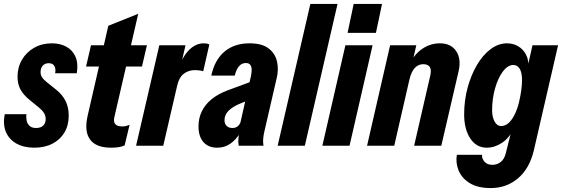

<svg xmlns="http://www.w3.org/2000/svg" viewBox="-26 -740 2854 975"><path d="M148 10Q95 10 57.5 -11Q20 -32 4 -70Q-12 -108 -2 -160H108Q106 -143 109.5 -127Q113 -111 124.5 -100.5Q136 -90 157 -90Q181 -90 193.5 -102.5Q206 -115 206 -135Q206 -153 196.5 -167.5Q187 -182 168 -197L125 -232Q93 -258 78 -285.5Q63 -313 63 -350Q63 -398 85.5 -436.5Q108 -475 147.5 -497.5Q187 -520 237 -520Q280 -520 311.5 -502.5Q343 -485 357.5 -451.5Q372 -418 364 -368H254Q257 -382 254.5 -393.5Q252 -405 244 -412Q236 -419 221 -419Q202 -419 191 -406.5Q180 -394 180 -374Q180 -360 186.5 -349Q193 -338 210 -324L261 -283Q291 -259 307 -227Q323 -195 323 -153Q323 -104 301.5 -67.5Q280 -31 240.5 -10.5Q201 10 148 10Z M538 10Q461 10 431 -32Q401 -74 419 -152L524 -609L676 -670L554 -142Q550 -120 560 -109Q570 -98 595 -98Q605 -98 613.5 -100Q622 -102 632 -106L607 -2Q596 4 578.5 7Q561 10 538 10ZM411 -402 436 -510H720L695 -402Z M665 0 783 -510H916L887 -384H892L803 0ZM872 -298 877 -390Q906 -461 938.5 -490.5Q971 -520 1008 -520Q1015 -520 1022.5 -519Q1030 -518 1037 -514L1006 -378Q999 -381 985.5 -382.5Q972 -384 965 -384Q931 -384 906.5 -365Q882 -346 872 -298Z M1186 0Q1183 -20 1185 -40Q1187 -60 1191 -82L1187 -83L1248 -352Q1251 -366 1252 -381.5Q1253 -397 1246.5 -408.5Q1240 -420 1222 -420Q1202 -420 1188 -404Q1174 -388 1166 -356H1047Q1064 -436 1114 -478Q1164 -520 1241 -520Q1304 -520 1337.5 -494.5Q1371 -469 1380.5 -428.5Q1390 -388 1379 -343L1316 -70Q1312 -52 1310.5 -35.5Q1309 -19 1312 0ZM1077 10Q1032 10 1007 -18.5Q982 -47 982 -98Q982 -140 999 -175Q1016 -210 1049.5 -237Q1083 -264 1132 -282L1281 -337L1258 -240L1196 -215Q1156 -199 1135 -178Q1114 -157 1114 -129Q1114 -112 1124.5 -101Q1135 -90 1154 -90Q1171 -90 1182 -99.5Q1193 -109 1197 -125L1193 -64Q1171 -29 1142.5 -9.5Q1114 10 1077 10Z M1384 0 1550 -720H1688L1522 0Z M1611 0 1728 -510H1866L1749 0ZM1739 -573 1770 -720H1914L1883 -573Z M1838 0 1955 -510H2088L2066 -414H2071L1976 0ZM2077 0 2158 -352Q2166 -384 2157 -399Q2148 -414 2123 -414Q2098 -414 2080 -394.5Q2062 -375 2053 -335L2051 -409Q2076 -463 2117.5 -491.5Q2159 -520 2208 -520Q2264 -520 2290.5 -480.5Q2317 -441 2303 -379L2215 0Z M2466 215Q2400 215 2359.5 190Q2319 165 2303 126Q2287 87 2294 46H2422Q2420 65 2434 81Q2448 97 2474 97Q2499 97 2517.5 82Q2536 67 2543 36L2575 -92L2582 -86Q2561 -40 2523.5 -15Q2486 10 2446 10Q2393 10 2362 -37Q2331 -84 2331 -159Q2331 -230 2348.5 -294.5Q2366 -359 2396 -410Q2426 -461 2465.5 -490.5Q2505 -520 2549 -520Q2580 -520 2605.5 -505Q2631 -490 2645.5 -462Q2660 -434 2657 -394L2653 -399L2678 -510H2808L2685 23Q2663 116 2604.5 165.5Q2546 215 2466 215ZM2518 -100Q2541 -100 2558.5 -117Q2576 -134 2589 -161.5Q2602 -189 2609.5 -220.5Q2617 -252 2621 -281.5Q2625 -311 2625 -331Q2625 -372 2613 -391Q2601 -410 2581 -410Q2552 -410 2527 -376Q2502 -342 2487.5 -289.5Q2473 -237 2473 -180Q2473 -146 2485.5 -123Q2498 -100 2518 -100Z"/></svg>

Font: Instrument Sans Condensed
Style: Bold Italic
Weight: 700
Width: 3
Italic angle: -13°
Designer: Rodrigo Fuenzalida
Foundry: fragTYPE
Version: Version 1.000;gftools[0.9.28]